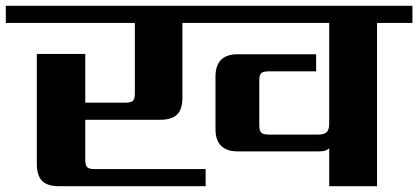

<svg xmlns="http://www.w3.org/2000/svg" viewBox="-40 -642 1442 662"><path d="M1382 -622V-563H1260V0H1095V-131Q1085 -120 1061 -120H780Q703 -120 703 -197V-378Q703 -455 780 -455H1050V-396H886Q867 -396 860.5 -389.5Q854 -383 854 -364V-210Q854 -192 860.5 -185Q867 -178 886 -178H1058Q1078 -178 1086.5 -186.5Q1095 -195 1095 -215V-563H589V-305Q589 -265 570.5 -247Q552 -229 512 -229H254V-91Q254 -72 260.5 -65.5Q267 -59 286 -59H669V0H163Q123 0 105 -18.5Q87 -37 87 -77V-456H254V-288H393Q412 -288 418.5 -294.5Q425 -301 425 -320V-563H-20V-622Z"/></svg>

Font: Sarpanch
Style: Bold
Weight: 700
Designer: Manushi Parikh (Devanagari and Latin), Jyotish Sonowal (Devanagari)
Foundry: Indian Type Foundry
Version: Version 2.004;PS 1.0;hotconv 1.0.78;makeotf.lib2.5.61930; tt